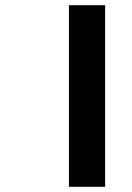

<svg xmlns="http://www.w3.org/2000/svg" viewBox="-20 -718 507 738"><path d="M245 0H384V-698H245Z"/></svg>

Font: IBM Plex Devanagari
Style: Bold
Weight: 700
Designer: Mike Abbink, Paul van der Laan, Pieter van Rosmalen, Erin McLaughlin
Foundry: Bold Monday
Version: Version 1.0